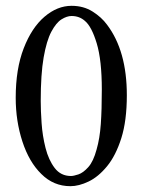

<svg xmlns="http://www.w3.org/2000/svg" viewBox="-20 -630 490 660"><path d="M222 10Q164 10 122 -32Q80 -73 57 -143.5Q34 -214 34 -294Q34 -393 61.5 -464Q89 -535 133 -572.5Q177 -610 226 -610Q267 -610 298 -590.5Q329 -571 348 -545Q416 -455 416 -303Q416 -215 397 -155Q378 -95 348 -58.5Q318 -22 284.5 -6Q251 10 222 10ZM226 -575Q210 -575 191.5 -563.5Q173 -552 156.5 -521Q140 -490 130 -432.5Q120 -375 120 -283Q120 -250 123 -206.5Q126 -163 136.5 -121.5Q147 -80 168 -52.5Q189 -25 224 -25Q233 -25 249.5 -30.5Q266 -36 283.5 -55.5Q301 -75 312 -116Q323 -154 326.5 -203.5Q330 -253 330 -322Q330 -423 312.5 -481Q295 -539 272 -558Q253 -575 226 -575Z"/></svg>

Font: Pochaevsk
Style: Regular
Weight: 400
Version: Version 1.210; ttfautohint (v1.8.4.7-5d5b)